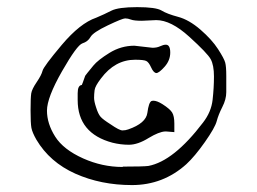

<svg xmlns="http://www.w3.org/2000/svg" viewBox="-20 -703 736 549"><path d="M254.9 -652.3Q278.3 -662.1 298.3 -672.4Q318.4 -682.6 372.1 -682.6Q425.8 -682.6 441.9 -672.9Q458 -663.1 489.3 -654.8Q520.5 -646.5 553.2 -618.2Q585.9 -589.8 603.5 -562.5Q621.1 -535.2 624 -523.9Q627 -512.7 627 -486.3V-439.5Q627 -418.9 615.7 -397Q604.5 -375 599.6 -356.4Q594.7 -337.9 565.9 -296.9Q537.1 -255.9 512.7 -233.4Q446.3 -173.8 357.4 -173.8Q268.6 -173.8 195.3 -206.5Q122.1 -239.3 84 -303.7Q72.3 -324.2 69.8 -337.4Q67.4 -350.6 67.4 -387.2Q67.4 -423.8 69.3 -436Q71.3 -448.2 85 -468.3Q98.6 -488.3 101.6 -500.5Q104.5 -512.7 156.7 -574.7Q209 -636.7 254.9 -652.3ZM217.8 -250Q272.5 -225.6 330.1 -225.6Q331.1 -226.6 332 -226.6Q389.6 -226.6 404.3 -228.5Q476.6 -242.2 560.5 -352.5Q584 -382.8 587.9 -417.5Q591.8 -452.1 591.8 -484.4Q591.8 -516.6 582.5 -533.7Q573.2 -550.8 521 -598.1Q468.8 -645.5 426.8 -645.5L385.7 -643.6Q363.3 -643.6 354.5 -647Q345.7 -650.4 337.9 -650.4Q330.1 -650.4 288.1 -630.4Q246.1 -610.4 238.8 -597.2Q231.4 -584 215.8 -579.1Q200.2 -574.2 157.2 -499Q114.3 -423.8 114.3 -386.7Q114.3 -349.6 137.7 -312.5Q161.1 -275.4 217.8 -250ZM348.6 -289.1Q325.2 -289.1 301.8 -294.9Q202.1 -321.3 202.1 -417V-436.5Q202.1 -459 213.9 -460Q214.8 -460.9 223.6 -486.3Q224.6 -488.3 247.1 -515.6Q259.8 -531.2 293 -551.8Q326.2 -572.3 364.3 -572.3L416 -566.4Q428.7 -566.4 438 -570.8Q447.3 -575.2 454.1 -575.2Q466.8 -575.2 466.8 -552.7Q466.8 -530.3 450.7 -512.2Q434.6 -494.1 426.8 -494.1Q418.9 -495.1 412.1 -510.3Q405.3 -525.4 397.9 -528.8Q390.6 -532.2 366.2 -532.2Q308.6 -532.2 268.6 -478.5Q252 -457 250.5 -445.3Q249 -433.6 249 -423.3Q249 -413.1 254.9 -395.5Q260.7 -377 267.6 -369.1Q274.4 -361.3 295.9 -347.7Q321.3 -330.1 330.1 -330.1Q338.9 -330.1 346.7 -333Q397.5 -350.6 401.4 -380.4Q405.3 -410.2 413.1 -414.1Q416 -415 418.9 -415Q428.7 -415 444.3 -405.3Q465.8 -391.6 472.2 -381.3Q478.5 -371.1 478.5 -349.6V-325.2L455.1 -327.1Q455.1 -327.1 452.1 -327.1Q434.6 -326.2 405.3 -308.6Q374 -289.1 348.6 -289.1Z"/></svg>

Font: Drukaatie burti
Style: Light
Weight: 300
Version: Version 0.14